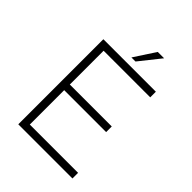

<svg xmlns="http://www.w3.org/2000/svg" viewBox="-247 -1009 1133 1133"><g transform="rotate(45 319.5 -442.0)"><path d="M551 -710V-663H162V-381H512V-334H162V-47H565V0H113V-710ZM340 -751H306L393 -884H446Z"/></g></svg>

Font: Josefin Sans Light
Style: Regular
Weight: 300
Designer: Santiago Orozco
Foundry: Typemade
Version: Version 2.000